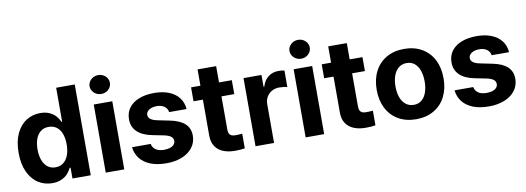

<svg xmlns="http://www.w3.org/2000/svg" viewBox="-59 -1105 4036 1472"><g transform="rotate(-10 1959.0 -368.5)"><path d="M36.5 -264.8Q36.5 -352.8 65.3 -414.2Q94.1 -475.7 142.9 -506.4Q191.6 -537.1 252 -537.1Q293.9 -537.1 324.1 -523.1Q354.3 -509 372 -488.7Q389.7 -468.4 402.5 -441.3H406.7V-707H551.4V0H409.1V-84.4H402.5Q389.2 -57.9 371.3 -38.4Q353.3 -18.8 323.1 -5.2Q292.9 8.5 252.1 8.5Q191.1 8.5 142 -23.2Q93 -55 64.7 -116.9Q36.5 -178.9 36.5 -264.8ZM410.8 -265.6Q410.8 -313.6 397.5 -348.7Q384.3 -383.8 358.7 -402.7Q333.1 -421.6 297 -421.6Q260.9 -421.6 235.5 -402.3Q210.2 -382.9 197 -347.6Q183.9 -312.3 183.9 -265.6Q183.9 -218.5 197 -182.8Q210.2 -147 235.5 -127Q260.9 -107 297 -107Q332.7 -107 358.3 -126.6Q383.9 -146.2 397.3 -182.2Q410.8 -218.2 410.8 -265.6Z M668.2 -530.3H812.4V0H668.2ZM661 -673.3Q661 -693.3 671.9 -710.2Q682.7 -727 700.8 -736.8Q718.9 -746.6 740.1 -746.6Q761.6 -746.6 779.7 -736.8Q797.8 -727 808.4 -710.2Q819 -693.3 819 -673.3Q819 -653.7 808.4 -636.6Q797.8 -619.5 779.7 -609.7Q761.6 -599.9 740.1 -599.9Q718.9 -599.9 700.8 -609.7Q682.7 -619.5 671.9 -636.6Q661 -653.7 661 -673.3Z M1140.7 -434.3Q1117.4 -434.3 1098.6 -427.7Q1079.8 -421 1069.1 -408.5Q1058.3 -396 1058.3 -380.2Q1057.7 -361.6 1074.1 -348Q1090.5 -334.4 1126.4 -327L1222.1 -307.5Q1299.5 -292 1337.1 -256.6Q1374.8 -221.2 1374.8 -163.9Q1374.8 -112.5 1345.4 -73Q1316 -33.6 1263 -11.7Q1210.1 10.2 1139.7 10.2Q1069.1 10.2 1017.5 -9.9Q966 -30.1 936.2 -67.6Q906.5 -105.2 900.2 -156.9H1045.6Q1051.7 -126.6 1075.9 -110.6Q1100.1 -94.6 1139.9 -94.6Q1166 -94.6 1185.8 -101Q1205.6 -107.5 1216.6 -119.9Q1227.6 -132.4 1227.6 -149.1Q1227.6 -170.2 1210.2 -183.5Q1192.8 -196.7 1155.6 -204.2L1067.8 -221.7Q991.8 -236.6 952.9 -274.9Q914 -313.2 914.6 -371.5Q914.6 -422.5 942 -459.8Q969.4 -497.1 1019.9 -517.1Q1070.4 -537.1 1138.5 -537.1Q1204.9 -537.1 1254.3 -517.1Q1303.6 -497.1 1331.6 -460Q1359.6 -422.8 1362.8 -372.7H1227.7Q1222.8 -401.8 1199.8 -418Q1176.8 -434.3 1140.7 -434.3Z M1743.1 -421.8H1425.8V-530.3H1743.1ZM1643.4 -657.2V-162.8Q1643.4 -142.8 1649.6 -131.2Q1655.8 -119.7 1666.8 -115Q1677.8 -110.3 1693.9 -109.7Q1714.5 -109.2 1750.4 -112.2V1.8Q1717.8 7.4 1674.6 7.4Q1620.9 7.4 1581.4 -9.1Q1541.8 -25.5 1520 -59.3Q1498.2 -93 1498.7 -143V-657.2Z M1834.2 -530.3H1973.9V-438.2H1979.7Q1993.8 -486.9 2027.8 -512.4Q2061.8 -538 2107.1 -538Q2130.4 -538 2153.2 -533.2V-404.1Q2143.9 -407.7 2125.5 -409.9Q2107.1 -412.1 2091.4 -412.1Q2059.2 -412.1 2033.7 -398.2Q2008.1 -384.3 1993.3 -359Q1978.5 -333.8 1978.5 -301.4V0H1834.2Z M2224.4 -530.3H2368.6V0H2224.4ZM2217.2 -673.3Q2217.2 -693.3 2228 -710.2Q2238.9 -727 2257 -736.8Q2275 -746.6 2296.2 -746.6Q2317.8 -746.6 2335.9 -736.8Q2354 -727 2364.5 -710.2Q2375.1 -693.3 2375.1 -673.3Q2375.1 -653.7 2364.5 -636.6Q2354 -619.5 2335.9 -609.7Q2317.8 -599.9 2296.2 -599.9Q2275 -599.9 2257 -609.7Q2238.9 -619.5 2228 -636.6Q2217.2 -653.7 2217.2 -673.3Z M2760.2 -421.8H2442.9V-530.3H2760.2ZM2660.5 -657.2V-162.8Q2660.5 -142.8 2666.7 -131.2Q2672.9 -119.7 2683.9 -115Q2694.9 -110.3 2711 -109.7Q2731.5 -109.2 2767.4 -112.2V1.8Q2734.9 7.4 2691.7 7.4Q2638 7.4 2598.5 -9.1Q2558.9 -25.5 2537.1 -59.3Q2515.2 -93 2515.8 -143V-657.2Z M2823.9 -263.2Q2823.9 -345.3 2855.5 -407Q2887.2 -468.8 2946.2 -502.9Q3005.3 -537.1 3084.3 -537.1Q3163.3 -537.1 3222.4 -502.9Q3281.5 -468.8 3313 -407Q3344.4 -345.3 3344.4 -263.2Q3344.4 -182.2 3313 -120.2Q3281.5 -58.2 3222.4 -24Q3163.3 10.2 3084.3 10.2Q3005.3 10.2 2946.2 -24Q2887.2 -58.2 2855.5 -120.2Q2823.9 -182.2 2823.9 -263.2ZM3197.4 -264.4Q3197.4 -311.3 3184.8 -348.1Q3172.1 -385 3146.9 -406Q3121.7 -427 3085.4 -427Q3048.6 -427 3022.6 -406Q2996.6 -385 2983.5 -348.4Q2970.3 -311.9 2970.3 -264.4Q2970.3 -216.9 2983.5 -180.2Q2996.6 -143.6 3022.6 -122.6Q3048.6 -101.6 3085.4 -101.6Q3121.7 -101.6 3146.9 -122.6Q3172.1 -143.6 3184.8 -180.5Q3197.4 -217.4 3197.4 -264.4Z M3651.5 -434.3Q3628.1 -434.3 3609.3 -427.7Q3590.6 -421 3579.8 -408.5Q3569 -396 3569 -380.2Q3568.5 -361.6 3584.9 -348Q3601.2 -334.4 3637.2 -327L3732.9 -307.5Q3810.2 -292 3847.9 -256.6Q3885.5 -221.2 3885.5 -163.9Q3885.5 -112.5 3856.1 -73Q3826.7 -33.6 3773.8 -11.7Q3720.8 10.2 3650.4 10.2Q3579.8 10.2 3528.3 -9.9Q3476.7 -30.1 3447 -67.6Q3417.2 -105.2 3410.9 -156.9H3556.3Q3562.5 -126.6 3586.7 -110.6Q3610.8 -94.6 3650.7 -94.6Q3676.7 -94.6 3696.6 -101Q3716.4 -107.5 3727.4 -119.9Q3738.4 -132.4 3738.4 -149.1Q3738.4 -170.2 3721 -183.5Q3703.5 -196.7 3666.4 -204.2L3578.5 -221.7Q3502.6 -236.6 3463.7 -274.9Q3424.8 -313.2 3425.3 -371.5Q3425.3 -422.5 3452.7 -459.8Q3480.1 -497.1 3530.6 -517.1Q3581.1 -537.1 3649.3 -537.1Q3715.7 -537.1 3765 -517.1Q3814.3 -497.1 3842.3 -460Q3870.3 -422.8 3873.5 -372.7H3738.4Q3733.5 -401.8 3710.5 -418Q3687.6 -434.3 3651.5 -434.3Z"/></g></svg>

Font: WEMIX Pretendard Variable
Style: Regular
Weight: 400
Designer: Base glyphs from Inter by Rasmus Andersson; Hangeul glyphs from Noto Sans CJK(Source Han Sans) by Jang Soo-young and Kan
Foundry: Kil Hyung-jin
Version: Version 1.000;Glyphs 3.2 (3208)